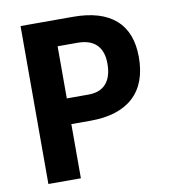

<svg xmlns="http://www.w3.org/2000/svg" viewBox="-79 -769 749 838"><g transform="rotate(-10 295.0 -350.0)"><path d="M68 -700H301Q425 -700 489 -643.5Q553 -587 553 -477Q553 -361 487.5 -300.5Q422 -240 296 -240H212V0H68ZM308 -354Q360 -354 386.5 -384.5Q413 -415 413 -473Q413 -528 384.5 -556.5Q356 -585 300 -585H212V-354Z"/></g></svg>

Font: Sarabun
Style: Bold
Weight: 700
Designer: Suppakit Chalermlarp | Katatrad Co.,Ltd.
Foundry: Cadson Demak Co.,Ltd.
Version: Version 1.000; ttfautohint (v1.6)